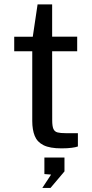

<svg xmlns="http://www.w3.org/2000/svg" viewBox="-20 -688 429 894"><path d="M339.4 -449.3H222.8L223.1 -128Q223.1 -100.5 228.7 -87.7Q234.2 -75 248 -71.4Q261.7 -67.9 286 -67.9H342.7V-6Q332.8 -2.3 313.6 0.2Q294.4 2.8 265.9 2.8Q212.3 2.8 182.8 -11.9Q153.3 -26.6 141.8 -55Q130.2 -83.4 130.2 -124.9V-449.3H46.2V-517H132.6L155 -667.5H222.8V-517.3H339.4ZM177.1 187 217.9 124.9 186.7 122.5V45.4H280.2V110.1L215.2 187Z"/></svg>

Font: Public Sans Thin
Style: Regular
Weight: 100
Designer: The Public Sans project authors (U.S. Web Design System). Libre Franklin designed by Pablo Impallari and Rodrigo Fuenzal
Version: Version 1.008